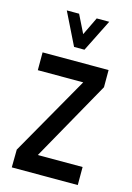

<svg xmlns="http://www.w3.org/2000/svg" viewBox="-116 -815 603 874"><g transform="rotate(15 185.5 -377.5)"><path d="M162 -603 87 -755H145L187 -670L228 -755H287L211 -603ZM30 0 31 -84 244 -458H30V-542H341V-461L130 -85H341V0Z"/></g></svg>

Font: Stick No Bills Medium
Style: Regular
Weight: 500
Version: Version 2.000